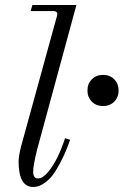

<svg xmlns="http://www.w3.org/2000/svg" viewBox="-20 -732 506 764"><path d="M54 -90Q54 -110 64 -150L206 -666Q210 -678 206 -683Q202 -688 190 -688H102L109 -712H284L128 -138Q112 -74 112 -49Q112 -22 131 -22Q150 -22 171 -47Q192 -72 208.5 -106Q225 -140 239 -182L259 -176Q250 -150 242 -131Q234 -112 219 -83Q204 -54 189.5 -35Q175 -16 154.5 -2Q134 12 112 12Q54 12 54 -90ZM345.5 -327.5Q328 -345 328 -372Q328 -399 345.5 -416.5Q363 -434 390 -434Q417 -434 434.5 -416.5Q452 -399 452 -372Q452 -345 434.5 -327.5Q417 -310 390 -310Q363 -310 345.5 -327.5Z"/></svg>

Font: Old Standard TT
Style: Italic
Weight: 400
Italic angle: -15.2°
Designer: Alexey Kryukov <alexios@thessalonica.org.ru>
Version: Version 2.2